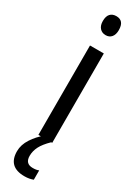

<svg xmlns="http://www.w3.org/2000/svg" viewBox="-252 -757 730 999"><g transform="rotate(30 112.5 -257.5)"><path d="M114 -738Q161 -738 161 -681Q161 -654 148.5 -639Q136 -624 114 -624Q92 -624 78.5 -639Q65 -654 65 -681Q65 -710 78 -724Q91 -738 114 -738ZM154 -537V0H71V-537ZM86 117Q86 164 131 164Q143 164 151.5 162.5Q160 161 167 158V214Q157 218 144 220.5Q131 223 115 223Q17 223 17 129Q17 90 41.5 52.5Q66 15 101 -13L148 0Q114 33 100 60.5Q86 88 86 117Z"/></g></svg>

Font: Noto Sans Ethiopic Cond
Style: Regular
Weight: 400
Width: 3
Designer: Monotype Design Team
Foundry: Monotype Imaging Inc.
Version: Version 2.102; ttfautohint (v1.8.4.7-5d5b)